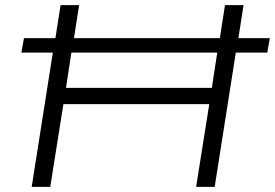

<svg xmlns="http://www.w3.org/2000/svg" viewBox="-20 -725 1067 745"><path d="M103 0 185 -521H63L73 -577H195L215 -705H287L267 -577H833L853 -705H925L905 -577H1027L1017 -521H895L813 0H741L792 -321H226L175 0ZM236 -384H802L823 -521H257Z"/></svg>

Font: Nunito Sans 10pt Expanded Light
Style: Italic
Weight: 300
Width: 7
Italic angle: -9°
Designer: Vernon Adams
Foundry: Vernon Adams
Version: Version 3.101;gftools[0.9.27]